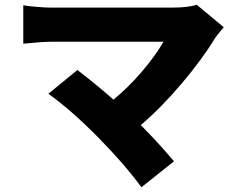

<svg xmlns="http://www.w3.org/2000/svg" viewBox="-20 -715 996 809"><path d="M808.9 -695 922.9 -600.1Q919 -595.5 909.6 -584.5Q900.2 -573.5 895.1 -566.9Q889.9 -560.4 886 -554Q832.4 -465.9 746.6 -364.3Q660.9 -262.8 573.2 -187.9Q646.7 -114.3 713.1 -35.2L576 73.9Q502.1 -26.3 391 -138.7Q279.8 -251.1 183.9 -320L306.1 -420.1Q392.8 -353.3 458.1 -295.1Q522.7 -348.4 578.7 -414.2Q634.6 -480.1 669 -539.1H196Q158.4 -539.1 78.1 -530.9V-692.8Q96.6 -689.3 133.9 -686.1Q171.2 -682.9 196 -682.9H703.8Q773.1 -682.9 808.9 -695Z"/></svg>

Font: Karasuma Gothic
Style: Black
Weight: 900
Designer: Rasmus Andersson / Ryoko Nishizuka
Foundry: Genbu
Version: Version 1.00